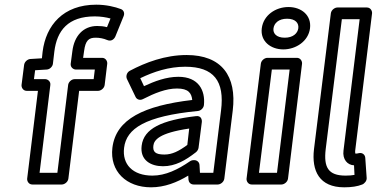

<svg xmlns="http://www.w3.org/2000/svg" viewBox="-20 -763 1609 820"><path d="M452 -684 437 -647C422 -651 409 -652 395 -652C336 -652 297 -610 289 -544L282 -491C280 -476 293 -466 304 -466H385L380 -425H299C284 -425 272 -411 271 -400L225 -25H149L195 -400C197 -415 184 -425 173 -425H125L130 -463L180 -466C194 -467 205 -480 206 -491L212 -542C223 -633 271 -693 385 -693C410 -693 434 -689 452 -684ZM508 -694C513 -706 509 -719 497 -724C471 -734 433 -743 391 -743C250 -743 176 -655 162 -542L159 -514L109 -511C98 -510 85 -500 83 -486L72 -400C71 -389 79 -375 94 -375H142L96 0C95 11 103 25 118 25H244C255 25 270 15 272 0L318 -375H399C410 -375 425 -385 427 -400L438 -491C439 -502 431 -516 416 -516H335L339 -544C345 -592 360 -602 389 -602C404 -602 422 -599 438 -592C457 -584 469 -598 473 -608Z M510 -132C520 -214 600 -267 825 -289C838 -290 850 -302 851 -315C857 -376 829 -435 742 -435C690 -435 640 -416 595 -395L579 -429C637 -457 701 -478 771 -478C893 -478 940 -417 924 -291L891 -25H834L832 -59C831 -71 821 -79 810 -79H807C801 -79 795 -77 791 -74C740 -39 687 -13 631 -13C547 -13 501 -61 510 -132ZM460 -132C448 -31 520 37 625 37C683 37 736 16 784 -13L785 5C786 15 794 25 807 25H910C921 25 936 15 938 0L974 -291C992 -439 926 -528 777 -528C685 -528 601 -496 535 -461C521 -454 517 -437 522 -426L559 -349C564 -338 578 -333 591 -340C640 -365 689 -385 736 -385C785 -385 798 -365 801 -336C596 -312 475 -255 460 -132ZM585 -141C577 -79 624 -53 676 -53C729 -53 772 -78 817 -113C823 -118 827 -125 828 -132L842 -242C843 -252 839 -270 817 -267C671 -250 594 -214 585 -141ZM635 -141C638 -165 659 -195 788 -214L780 -144C743 -117 715 -103 682 -103C643 -103 632 -115 635 -141Z M1196 -602C1160 -602 1145 -621 1148 -642C1151 -664 1170 -683 1206 -683C1242 -683 1257 -664 1254 -642C1251 -621 1232 -602 1196 -602ZM1190 -552C1244 -552 1297 -587 1304 -642C1311 -698 1267 -733 1212 -733C1157 -733 1105 -698 1098 -642C1091 -587 1136 -552 1190 -552ZM1086 -25 1141 -466H1217L1163 -25ZM1033 0C1032 11 1040 25 1055 25H1182C1193 25 1208 15 1210 0L1270 -491C1271 -502 1263 -516 1248 -516H1122C1111 -516 1096 -506 1094 -491Z M1371 -126 1440 -681H1516L1447 -120C1442 -82 1464 -58 1492 -57L1494 -16C1482 -14 1471 -13 1456 -13C1381 -13 1362 -49 1371 -126ZM1321 -126C1310 -33 1344 37 1450 37C1482 37 1507 33 1527 25C1537 21 1547 9 1546 -3L1540 -89C1539 -103 1527 -112 1513 -109C1504 -107 1504 -107 1498 -107C1498 -107 1496 -111 1497 -120L1569 -706C1570 -717 1562 -731 1547 -731H1421C1410 -731 1395 -721 1393 -706Z"/></svg>

Font: Falling Sky
Style: ExtOuObl
Weight: 400
Designer: Paul D. Hunt
Foundry: Adobe Systems Incorporated
Version: Version 1.02